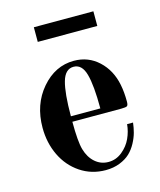

<svg xmlns="http://www.w3.org/2000/svg" viewBox="-102 -722 676 809"><g transform="rotate(-15 236.0 -318.0)"><path d="M248 -467.8Q310.5 -467.8 355.2 -426.3Q399.9 -384.8 413.1 -318.8Q419.9 -285.2 419.9 -244.1Q419.9 -229 415 -225.1Q410.2 -221.2 389.2 -221.2H175.8Q175.8 -134.8 186 -99.1Q196.8 -61.5 221.7 -39.8Q246.6 -18.1 279.8 -18.1Q313 -18.1 339.6 -39.8Q366.2 -61.5 379.6 -90.8Q393.1 -120.1 396 -151.9H421.9Q419.4 -129.9 413.8 -109.1Q408.2 -88.4 396 -65.7Q383.8 -43 366.5 -26.4Q349.1 -9.8 321.5 1.2Q293.9 12.2 259.8 12.2Q198.2 12.2 149.4 -20.5Q100.6 -53.2 74.2 -108.2Q47.9 -163.1 47.9 -229Q47.9 -330.1 106.9 -398.9Q166 -467.8 248 -467.8ZM304.2 -245.1Q304.2 -345.7 290.5 -394.8Q276.9 -443.8 240.2 -443.8Q203.6 -443.8 189.7 -394.8Q175.8 -345.7 175.8 -245.1ZM122.1 -584V-647.9H381.8V-584Z"/></g></svg>

Font: Flanker Steampunk
Style: Bold
Weight: 700
Designer: Alexey Kryukov, Leonardo Di Lena
Foundry: Alexey Kryukov, Leonardo Di Lena
Version: 1.210